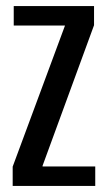

<svg xmlns="http://www.w3.org/2000/svg" viewBox="-20 -616 363 636"><path d="M22 0H295.5V-64.5H121V-67L291.5 -532.5V-596H25.5V-531.5H195V-530.5L22 -64Z"/></svg>

Font: Anybody Condensed
Style: Regular
Weight: 400
Width: 3
Designer: Tyler Finck
Foundry: Etcetera Type Company
Version: Version 1.113;gftools[0.9.25]